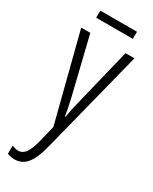

<svg xmlns="http://www.w3.org/2000/svg" viewBox="-229 -712 802 1006"><g transform="rotate(30 171.5 -209.0)"><path d="M278 -659H56V-616H278ZM14 -532 148 -8 123 94C103 170 81 192 49 192C38 192 24 188 12 183V233C27 238 40 241 55 241C112 241 149 202 175 103L336 -532H282L198 -188C189 -154 183 -124 176 -85H173C169 -113 165 -136 153 -187L69 -532Z"/></g></svg>

Font: Noto Sans UI Condensed Light
Style: Regular
Weight: 300
Width: 3
Designer: Monotype Design Team
Foundry: Monotype Imaging Inc.
Version: Version 1.901